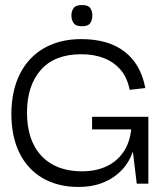

<svg xmlns="http://www.w3.org/2000/svg" viewBox="-20 -728 649 761"><path d="M291 13Q210 13 150 -21.5Q90 -56 57.5 -121Q25 -186 25 -279Q26 -372 60.5 -438Q95 -504 157 -538.5Q219 -573 302 -573Q409 -573 473.5 -523.5Q538 -474 556 -379L494 -372Q484 -422 457 -452.5Q430 -483 391 -498Q352 -513 302 -513Q196 -513 141.5 -450.5Q87 -388 87 -282Q87 -171 144.5 -110Q202 -49 305 -49Q358 -49 399.5 -67.5Q441 -86 467.5 -123Q494 -160 500 -215H345V-265H568V0H522L507 -124H505Q499 -104 483.5 -80Q468 -56 442 -35Q416 -14 378.5 -0.5Q341 13 291 13ZM305 -624Q280 -624 271.5 -637Q263 -650 263 -667Q263 -683 271.5 -695.5Q280 -708 305 -708Q330 -708 338 -695.5Q346 -683 346 -667Q346 -650 338 -637Q330 -624 305 -624Z"/></svg>

Font: Darker Grotesque Medium
Style: Regular
Weight: 500
Designer: Gabriel Lam
Foundry: TypeRant
Version: Version 1.000;gftools[0.9.28]